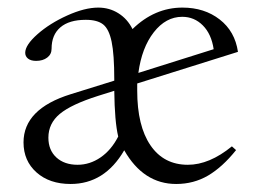

<svg xmlns="http://www.w3.org/2000/svg" viewBox="-20 -466 672 498"><path d="M163.1 11.2Q108.4 11.2 74.7 -18.8Q41 -48.8 41 -96.7Q41 -183.6 163.6 -221.7L276.4 -256.8V-259.8Q276.4 -325.2 269.5 -357.9Q262.7 -390.6 247.6 -402.6Q232.4 -414.6 202.6 -414.6Q159.2 -414.6 136.5 -395Q113.8 -375.5 113.8 -339.8Q113.8 -325.2 102.5 -316.7Q91.3 -308.1 73.7 -308.1Q60.1 -308.1 52.7 -314Q45.4 -319.8 45.4 -329.1Q45.4 -349.1 77.1 -377.2Q108.9 -405.3 154.3 -425.8Q199.7 -446.3 234.9 -446.3Q263.7 -446.3 287.1 -431.6Q310.5 -417 323.7 -390.6Q380.9 -446.3 453.1 -446.3Q510.3 -446.3 549.8 -415.5Q589.4 -384.8 597.2 -331.5L335.9 -249.5V-231Q335.9 -139.2 370.4 -88.9Q404.8 -38.6 467.3 -38.6Q522.9 -38.6 581.5 -86.4L592.3 -76.7Q557.1 -32.7 519.8 -10.7Q482.4 11.2 437 11.2Q352.1 11.2 302.2 -76.2Q251.5 11.2 163.1 11.2ZM452.6 -422.4Q410.2 -422.4 378.9 -382.3Q347.7 -342.3 338.9 -276.9L534.2 -338.4Q528.3 -377.9 506.1 -400.1Q483.9 -422.4 452.6 -422.4ZM105.5 -108.9Q105.5 -76.7 126.2 -57.6Q147 -38.6 181.2 -38.6Q212.9 -38.6 240.7 -57.6Q268.6 -76.7 286.6 -111.8Q277.3 -150.9 276.4 -230.5L234.4 -217.3Q165 -195.3 135.3 -170.7Q105.5 -146 105.5 -108.9Z"/></svg>

Font: Elstob Light
Style: Regular
Weight: 300
Designer: Peter S. Baker
Version: Version 1.015